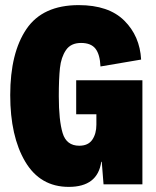

<svg xmlns="http://www.w3.org/2000/svg" viewBox="-20 -721 612 751"><path d="M537 -407V0H385L378 -88H376Q362 10 249 10Q137 10 78.5 -89Q20 -188 20 -349Q20 -514 83.5 -607.5Q147 -701 288 -701Q405 -701 466 -640.5Q527 -580 532 -488L373 -461Q371 -508 353.5 -530.5Q336 -553 297 -553Q257 -553 238 -525Q219 -497 214.5 -455Q210 -413 210 -345Q210 -250 225 -200.5Q240 -151 290 -151Q325 -151 341 -174.5Q357 -198 357 -233V-274H278V-407Z"/></svg>

Font: Decalotype Black
Style: Regular
Weight: 900
Designer: Alfredo Marco Pradil
Foundry: Alfredo Marco Pradil
Version: Version 1.0